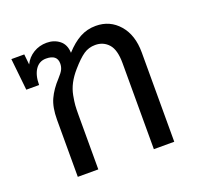

<svg xmlns="http://www.w3.org/2000/svg" viewBox="-105 -695 848 812"><g transform="rotate(-20 318.5 -289.0)"><path d="M401.9 -574.2Q465.3 -574.2 506.1 -527.3Q546.9 -480.5 546.9 -401.9V0H455.1V-387.2Q455.1 -447.3 431.9 -473.1Q408.7 -499 372.1 -499Q342.8 -499 319.6 -483.2Q296.4 -467.3 264.2 -430.2Q243.2 -406.2 230.2 -381.6Q217.3 -356.9 212.4 -330.6Q207.5 -304.2 206.3 -288.1Q205.1 -272 205.1 -244.1V0H112.8V-256.8Q112.8 -312.5 129.2 -348.1Q145.5 -383.8 178.2 -418.9Q195.3 -437.5 201.2 -449.7Q207 -461.9 207 -476.1Q207 -516.1 157.2 -516.1Q126.5 -516.1 109.1 -490.5Q91.8 -464.8 91.8 -420.9H34.2L19 -564H77.1L82 -517.1Q95.7 -545.4 122.6 -561.8Q149.4 -578.1 182.1 -578.1Q215.8 -578.1 239.7 -559.3Q263.7 -540.5 265.1 -502.9Q297.4 -538.6 330.1 -556.4Q362.8 -574.2 401.9 -574.2Z"/></g></svg>

Font: FiraGO
Style: Regular
Weight: 400
Designer: bBox Type
Foundry: bBox Type GmbH
Version: Version 1.001;PS 001.001;hotconv 1.0.88;makeotf.lib2.5.64775